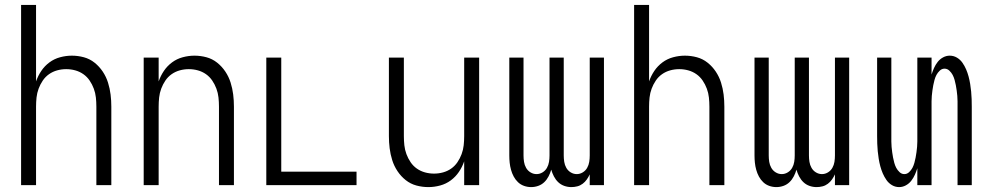

<svg xmlns="http://www.w3.org/2000/svg" viewBox="-20 -755 4040 783"><path d="M66 0V-735H127V-423Q135 -446 148.5 -466Q162 -486 181.5 -500.5Q201 -515 225 -521.5Q249 -528 273 -528Q298 -528 322 -521.5Q346 -515 365.5 -499.5Q385 -484 399 -463Q413 -442 420.5 -418Q428 -394 431 -369.5Q434 -345 434 -320V0H373V-320Q373 -339 371 -357.5Q369 -376 362.5 -393.5Q356 -411 345.5 -426.5Q335 -442 320 -452.5Q305 -463 287 -468Q269 -473 250 -473Q231 -473 213 -468Q195 -463 180 -452.5Q165 -442 154.5 -426.5Q144 -411 137.5 -393.5Q131 -376 129 -357.5Q127 -339 127 -320V0Z M566 0V-520H627V-423Q635 -446 648.5 -466Q662 -486 681.5 -500.5Q701 -515 725 -521.5Q749 -528 773 -528Q798 -528 822 -521.5Q846 -515 865.5 -499.5Q885 -484 899 -463Q913 -442 920.5 -418Q928 -394 931 -369.5Q934 -345 934 -320V0H873V-320Q873 -339 871 -357.5Q869 -376 862.5 -393.5Q856 -411 845.5 -426.5Q835 -442 820 -452.5Q805 -463 787 -468Q769 -473 750 -473Q731 -473 713 -468Q695 -463 680 -452.5Q665 -442 654.5 -426.5Q644 -411 637.5 -393.5Q631 -376 629 -357.5Q627 -339 627 -320V0Z M1066 0V-520H1127V-55H1434V0Z M1727 8Q1702 8 1678 1.5Q1654 -5 1634.5 -20.5Q1615 -36 1601 -57Q1587 -78 1579.5 -102Q1572 -126 1569 -150.5Q1566 -175 1566 -200V-520H1627V-200Q1627 -181 1629 -162.5Q1631 -144 1637.5 -126.5Q1644 -109 1654.5 -93.5Q1665 -78 1680 -67.5Q1695 -57 1713 -52Q1731 -47 1750 -47Q1769 -47 1787 -52Q1805 -57 1820 -67.5Q1835 -78 1845.5 -93.5Q1856 -109 1862.5 -126.5Q1869 -144 1871 -162.5Q1873 -181 1873 -200V-520H1934V0H1873V-97Q1865 -74 1851.5 -54Q1838 -34 1818.5 -19.5Q1799 -5 1775 1.5Q1751 8 1727 8Z M2146 8Q2131 8 2117 3Q2103 -2 2092.5 -12Q2082 -22 2075 -35Q2068 -48 2064 -62.5Q2060 -77 2058.5 -91.5Q2057 -106 2057 -121V-520H2115V-121Q2115 -108 2117 -95Q2119 -82 2125.5 -70.5Q2132 -59 2143.5 -52Q2155 -45 2168 -45Q2181 -45 2192.5 -52Q2204 -59 2210.5 -70.5Q2217 -82 2219 -95Q2221 -108 2221 -121V-520H2279V-121Q2279 -108 2281 -95Q2283 -82 2289.5 -70.5Q2296 -59 2307.5 -52Q2319 -45 2332 -45Q2345 -45 2356.5 -52Q2368 -59 2374.5 -70.5Q2381 -82 2383 -95Q2385 -108 2385 -121V-520H2443V0H2385V-44Q2380 -33 2373 -23Q2366 -13 2356 -5.5Q2346 2 2334 5Q2322 8 2310 8Q2295 8 2281 3Q2267 -2 2256.5 -12Q2246 -22 2239 -35.5Q2232 -49 2228 -63Q2224 -49 2217 -35.5Q2210 -22 2199.5 -12Q2189 -2 2175 3Q2161 8 2146 8Z M2566 0V-735H2627V-423Q2635 -446 2648.5 -466Q2662 -486 2681.5 -500.5Q2701 -515 2725 -521.5Q2749 -528 2773 -528Q2798 -528 2822 -521.5Q2846 -515 2865.5 -499.5Q2885 -484 2899 -463Q2913 -442 2920.5 -418Q2928 -394 2931 -369.5Q2934 -345 2934 -320V0H2873V-320Q2873 -339 2871 -357.5Q2869 -376 2862.5 -393.5Q2856 -411 2845.5 -426.5Q2835 -442 2820 -452.5Q2805 -463 2787 -468Q2769 -473 2750 -473Q2731 -473 2713 -468Q2695 -463 2680 -452.5Q2665 -442 2654.5 -426.5Q2644 -411 2637.5 -393.5Q2631 -376 2629 -357.5Q2627 -339 2627 -320V0Z M3146 8Q3131 8 3117 3Q3103 -2 3092.5 -12Q3082 -22 3075 -35Q3068 -48 3064 -62.5Q3060 -77 3058.5 -91.5Q3057 -106 3057 -121V-520H3115V-121Q3115 -108 3117 -95Q3119 -82 3125.5 -70.5Q3132 -59 3143.5 -52Q3155 -45 3168 -45Q3181 -45 3192.5 -52Q3204 -59 3210.5 -70.5Q3217 -82 3219 -95Q3221 -108 3221 -121V-520H3279V-121Q3279 -108 3281 -95Q3283 -82 3289.5 -70.5Q3296 -59 3307.5 -52Q3319 -45 3332 -45Q3345 -45 3356.5 -52Q3368 -59 3374.5 -70.5Q3381 -82 3383 -95Q3385 -108 3385 -121V-520H3443V0H3385V-44Q3380 -33 3373 -23Q3366 -13 3356 -5.5Q3346 2 3334 5Q3322 8 3310 8Q3295 8 3281 3Q3267 -2 3256.5 -12Q3246 -22 3239 -35.5Q3232 -49 3228 -63Q3224 -49 3217 -35.5Q3210 -22 3199.5 -12Q3189 -2 3175 3Q3161 8 3146 8Z M3647 8Q3631 8 3617.5 0Q3604 -8 3595 -21Q3586 -34 3580 -48Q3574 -62 3570 -77Q3566 -92 3563.5 -107.5Q3561 -123 3559.5 -138.5Q3558 -154 3557.5 -169.5Q3557 -185 3557 -200V-520H3615V-200Q3615 -189 3615 -178Q3615 -167 3616 -156Q3617 -145 3618.5 -134Q3620 -123 3622 -112.5Q3624 -102 3627 -91Q3630 -80 3635 -70.5Q3640 -61 3648.5 -53Q3657 -45 3668 -45Q3679 -45 3687.5 -53Q3696 -61 3701 -70.5Q3706 -80 3709 -91Q3712 -102 3714 -112.5Q3716 -123 3717.5 -134Q3719 -145 3720 -156Q3721 -167 3721 -178Q3721 -189 3721 -200V-520H3779V-451Q3783 -464 3789 -477.5Q3795 -491 3804 -502.5Q3813 -514 3826 -521Q3839 -528 3853 -528Q3869 -528 3882.5 -520Q3896 -512 3905 -499Q3914 -486 3920 -472Q3926 -458 3930 -443Q3934 -428 3936.5 -412.5Q3939 -397 3940.5 -381.5Q3942 -366 3942.5 -350.5Q3943 -335 3943 -320V0H3885V-320Q3885 -331 3885 -342Q3885 -353 3884 -364Q3883 -375 3881.5 -386Q3880 -397 3878 -407.5Q3876 -418 3873 -429Q3870 -440 3865 -449.5Q3860 -459 3851.5 -467Q3843 -475 3832 -475Q3821 -475 3812.5 -467Q3804 -459 3799 -449.5Q3794 -440 3791 -429Q3788 -418 3786 -407.5Q3784 -397 3782.5 -386Q3781 -375 3780 -364Q3779 -353 3779 -342Q3779 -331 3779 -320V0H3721V-69Q3717 -56 3711 -42.5Q3705 -29 3696 -17.5Q3687 -6 3674 1Q3661 8 3647 8Z"/></svg>

Font: Iosevka Light
Style: Regular
Weight: 300
Monospace: yes
Designer: Belleve Invis
Foundry: Belleve Invis
Version: Version 32.5.0; ttfautohint (v1.8.4)